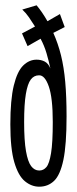

<svg xmlns="http://www.w3.org/2000/svg" viewBox="-20 -692 290 724"><path d="M128 12Q99 12 74 -8.5Q49 -29 34 -80Q19 -131 19 -223Q19 -316 32 -369.5Q45 -423 67.5 -445Q90 -467 118 -467Q135 -467 148.5 -460Q162 -453 170 -434Q164 -462 155.5 -491Q147 -520 133 -546L84 -518L63 -566L112 -592Q100 -611 89 -627Q78 -643 64 -656L118 -672Q139 -647 159 -612L206 -639L224 -590L181 -568Q199 -528 210 -483.5Q221 -439 226 -383Q231 -327 231 -253Q231 -146 219 -89Q207 -32 184 -10Q161 12 128 12ZM128 -49Q144 -49 155 -62Q166 -75 172.5 -114.5Q179 -154 179 -232Q179 -323 164 -366Q149 -409 127 -408Q108 -408 96 -392Q84 -376 77.5 -337.5Q71 -299 71 -232Q71 -162 78 -122Q85 -82 97.5 -65.5Q110 -49 128 -49Z"/></svg>

Font: Inconsolata UltraCondensed Medium
Style: Regular
Weight: 500
Width: 1
Monospace: yes
Designer: Raph Levien, Cyreal, Brenton Simpson
Foundry: Raph Levien, Cyreal, Google
Version: Version 3.001; ttfautohint (v1.8.2.53-6de2)